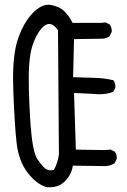

<svg xmlns="http://www.w3.org/2000/svg" viewBox="-20 -798 540 818"><path d="M186 -777.8Q155.3 -777.8 121.1 -744.1Q80.1 -702.6 56.2 -630.9Q35.6 -570.8 35.6 -462.4Q35.6 -440.9 36.6 -417Q41.5 -274.9 50.3 -192.6Q59.1 -110.4 100.1 -59.1Q141.1 -8.3 182.1 -0.5Q187.5 0 192.4 0Q230.5 0 256.3 -25.4Q284.2 -53.2 289.6 -88.4L290 -92.3L430.7 -90.3Q452.1 -92.3 468.3 -102.5L477.1 -121.1Q477.5 -123.5 477.5 -126Q477.5 -141.6 468.8 -151.9L451.2 -160.6L424.8 -158.7L303.2 -160.6L295.4 -401.9L380.4 -397.9Q393.1 -396.5 404.8 -396.5Q435.5 -396.5 462.4 -406.7L471.2 -423.8Q471.7 -426.8 471.7 -429Q471.7 -431.2 471.4 -434.3Q471.2 -437.5 470.2 -441.4Q467.8 -449.2 463.4 -456.1Q425.3 -465.3 382.1 -466.3Q338.9 -467.3 291.5 -469.2L295.4 -631.3L420.4 -633.3Q434.6 -635.3 446.8 -643.6L455.6 -661.1Q456.1 -664.1 456.1 -668.5Q456.1 -672.9 454.1 -679.9Q452.1 -687 447.3 -693.8L429.7 -702.6L413.1 -700.7H289.1Q281.7 -715.8 273.4 -727.5Q264.6 -739.3 254.4 -750Q234.4 -769.5 197.3 -776.9Q191.9 -777.8 186 -777.8ZM196.3 -72.3Q181.6 -72.3 170.4 -82Q155.8 -94.7 139.2 -120.4Q122.6 -146 114.7 -218.3Q106.9 -289.6 103 -415Q102.5 -438 102.5 -466.3Q102.5 -494.6 104.5 -523.4Q107.9 -569.3 116.7 -598.6Q134.8 -656.7 164.1 -684.1Q176.8 -695.8 189.5 -695.8Q208.5 -695.8 226.1 -670.4L227.1 -669.4L231 -141.6Q231 -141.6 231 -141.1Q227.1 -106.9 210 -74.2Q202.1 -72.3 196.3 -72.3Z"/></svg>

Font: Bakudai
Style: Light
Weight: 300
Version: Version 1.48